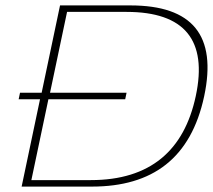

<svg xmlns="http://www.w3.org/2000/svg" viewBox="-20 -690 787 710"><path d="M462 -670H202L134 -347H54L49 -323H128L60 0H320C544 0 686 -105 735 -334C783 -559 692 -670 462 -670ZM96 -24 159 -323H443L448 -347H165L228 -646H448C663 -646 748 -541 704 -335C661 -133 535 -24 316 -24Z"/></svg>

Font: LT Wave Thin
Style: Italic
Weight: 100
Designer: Daniel Lyons
Version: Version 2.5 (Glyphs App)